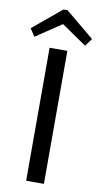

<svg xmlns="http://www.w3.org/2000/svg" viewBox="-129 -967 529 1011"><g transform="rotate(10 136.0 -461.0)"><path d="M88 -711H183V0H88ZM147 -922 300 -795 270 -754 136 -846 -1 -754 -28 -795 125 -922Z"/></g></svg>

Font: Telex
Style: Regular
Weight: 400
Designer: Andres Torresi
Foundry: Andres Torresi
Version: Version 1.100